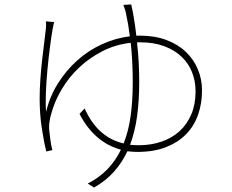

<svg xmlns="http://www.w3.org/2000/svg" viewBox="-20 -796 1040 862"><path d="M595 -606Q600 -564 602.5 -519Q605 -474 605 -428Q605 -344 595.5 -274.5Q586 -205 564 -146Q574 -145 583.5 -144.5Q593 -144 603 -144Q658 -144 705 -160Q752 -176 786 -207Q820 -238 839 -283Q858 -328 858 -386Q858 -431 842.5 -471Q827 -511 795.5 -541Q764 -571 717.5 -588.5Q671 -606 610 -606ZM608 -636Q675 -636 727 -616.5Q779 -597 814.5 -563Q850 -529 868.5 -484.5Q887 -440 887 -389Q887 -332 869.5 -281.5Q852 -231 816 -194Q780 -157 725.5 -135.5Q671 -114 597 -114Q573 -114 552 -117Q528 -66 491.5 -25Q455 16 402 46L374 28Q425 2 461.5 -35.5Q498 -73 523 -124Q463 -140 416 -181Q369 -222 337 -285L360 -309Q418 -179 535 -152Q557 -207 566.5 -275Q576 -343 576 -427Q576 -476 573.5 -521Q571 -566 567 -604Q498 -596 439.5 -566Q381 -536 335 -492.5Q289 -449 257 -395Q225 -341 210 -285Q206 -272 202.5 -251.5Q199 -231 201 -211Q203 -191 206.5 -165.5Q210 -140 215 -122L188 -116Q177 -158 167.5 -221.5Q158 -285 158 -354Q158 -397 161.5 -444Q165 -491 170 -534.5Q175 -578 179.5 -613Q184 -648 186 -667Q187 -678 187 -685Q187 -692 186 -700L223 -697Q222 -692 220 -684Q218 -676 216 -664Q211 -635 204.5 -586Q198 -537 193 -483.5Q188 -430 186 -379Q184 -328 187 -294Q203 -362 239.5 -420.5Q276 -479 326 -524Q376 -569 437 -597Q498 -625 563 -633Q559 -665 555 -688Q551 -711 548 -723Q546 -737 542 -750.5Q538 -764 534 -774L569 -776Q575 -751 581 -715.5Q587 -680 592 -636Z"/></svg>

Font: SpoqaHanSansJP-Thin
Style: Regular
Weight: 250
Designer: [Source Han Sans]
Ryoko NISHIZUKA  (kana & ideographs); Paul D. Hunt (Latin, Greek & Cyrillic); Wenlong ZHANG  (bopomofo
Foundry: Spoqa (http://bi.spoqa.com)
Version: Version 1.002.20150607